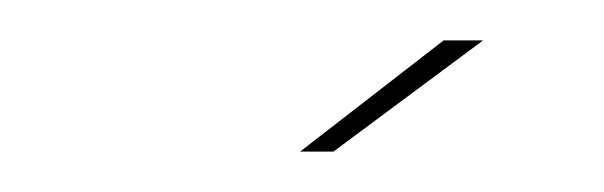

<svg xmlns="http://www.w3.org/2000/svg" viewBox="-20 -687 299 95"><path d="M128.5 -612H145L219 -667H199.5Z"/></svg>

Font: Anybody UltraCondensed Thin Thin
Style: Italic
Weight: 250
Italic angle: -10°
Version: Version 1.111